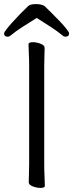

<svg xmlns="http://www.w3.org/2000/svg" viewBox="-28 -912 359 942"><path d="M152 -824Q117 -802 82.5 -780Q48 -758 23 -737Q18 -732 10 -732Q-8 -732 -8 -748Q-8 -753 3.5 -768Q15 -783 33.5 -803.5Q52 -824 72.5 -845Q93 -866 111 -883Q116 -888 126.5 -890Q137 -892 149 -892Q162 -892 174.5 -889Q187 -886 193 -880Q205 -868 224.5 -849Q244 -830 264 -809Q284 -788 297.5 -771Q311 -754 311 -748Q311 -732 293 -732Q285 -732 280 -737Q255 -758 221 -780Q187 -802 152 -824ZM115 -589Q115 -620 113.5 -649Q112 -678 112 -695Q112 -705 134 -705Q151 -705 171 -697.5Q191 -690 191 -677Q191 -665 190 -639.5Q189 -614 189 -588V-106Q189 -75 190.5 -46Q192 -17 192 0Q192 10 170 10Q153 10 133 2.5Q113 -5 113 -18Q113 -30 114 -55.5Q115 -81 115 -107Z"/></svg>

Font: Moon Stars Kai T
Style: Regular
Weight: 400
Designer: GuiWonder
Version: Version 1.101